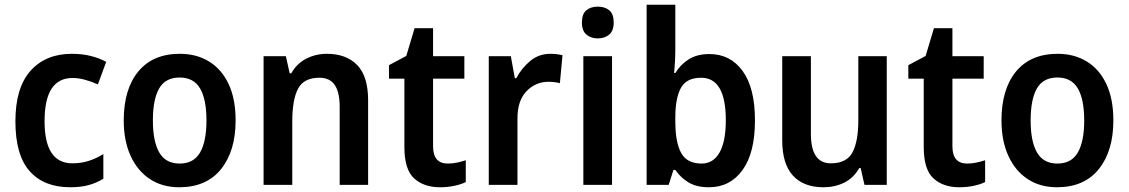

<svg xmlns="http://www.w3.org/2000/svg" viewBox="-20 -780 4762 810"><path d="M276 10Q166 10 105.5 -57.5Q45 -125 45 -268Q45 -410 109 -481.5Q173 -553 283 -553Q328 -553 364.5 -543.5Q401 -534 428 -519L393 -424Q366 -436 338.5 -443.5Q311 -451 286 -451Q168 -451 168 -269Q168 -91 285 -91Q323 -91 355 -101.5Q387 -112 416 -130V-26Q387 -8 353.5 1Q320 10 276 10Z M974 -272Q974 -143 912.5 -66.5Q851 10 736 10Q665 10 612.5 -24.5Q560 -59 531 -122.5Q502 -186 502 -272Q502 -404 563.5 -478.5Q625 -553 739 -553Q809 -553 862 -520.5Q915 -488 944.5 -425.5Q974 -363 974 -272ZM625 -272Q625 -183 652 -136.5Q679 -90 738 -90Q797 -90 824 -136.5Q851 -183 851 -272Q851 -361 824 -407Q797 -453 738 -453Q678 -453 651.5 -407Q625 -361 625 -272Z M1359 -553Q1441 -553 1487 -505.5Q1533 -458 1533 -357V0H1413V-330Q1413 -390 1392.5 -421Q1372 -452 1327 -452Q1262 -452 1237.5 -406Q1213 -360 1213 -266V0H1092V-543H1186L1202 -471H1209Q1232 -512 1272 -532.5Q1312 -553 1359 -553Z M1869 -90Q1889 -90 1908 -94Q1927 -98 1945 -104V-12Q1925 -2 1896.5 4Q1868 10 1836 10Q1768 10 1727 -27.5Q1686 -65 1686 -160V-448H1621V-505L1694 -544L1729 -661H1807V-543H1939V-448H1807V-163Q1807 -90 1869 -90Z M2302 -553Q2329 -553 2353 -547L2342 -429Q2332 -432 2319 -433.5Q2306 -435 2294 -435Q2240 -435 2201.5 -395.5Q2163 -356 2163 -280V0H2042V-543H2135L2152 -450H2158Q2180 -492 2216.5 -522.5Q2253 -553 2302 -553Z M2502 -752Q2532 -752 2550.5 -736.5Q2569 -721 2569 -685Q2569 -650 2550 -634Q2531 -618 2502 -618Q2473 -618 2454 -634Q2435 -650 2435 -685Q2435 -721 2453.5 -736.5Q2472 -752 2502 -752ZM2562 -543V0H2441V-543Z M2829 -573Q2829 -547 2827.5 -519.5Q2826 -492 2824 -472H2829Q2851 -508 2886 -530Q2921 -552 2973 -552Q3061 -552 3113 -480.5Q3165 -409 3165 -272Q3165 -135 3112.5 -62.5Q3060 10 2971 10Q2919 10 2885.5 -10Q2852 -30 2829 -63H2821L2801 0H2708V-760H2829ZM2938 -452Q2876 -452 2852.5 -409Q2829 -366 2829 -284V-268Q2829 -180 2853.5 -135Q2878 -90 2940 -90Q2989 -90 3015.5 -136.5Q3042 -183 3042 -273Q3042 -452 2938 -452Z M3721 -543V0H3627L3611 -71H3605Q3581 -29 3541.5 -9.5Q3502 10 3454 10Q3370 10 3325 -39.5Q3280 -89 3280 -188V-543H3401V-215Q3401 -91 3485 -91Q3552 -91 3576.5 -137.5Q3601 -184 3601 -272V-543Z M4060 -90Q4080 -90 4099 -94Q4118 -98 4136 -104V-12Q4116 -2 4087.5 4Q4059 10 4027 10Q3959 10 3918 -27.5Q3877 -65 3877 -160V-448H3812V-505L3885 -544L3920 -661H3998V-543H4130V-448H3998V-163Q3998 -90 4060 -90Z M4677 -272Q4677 -143 4615.5 -66.5Q4554 10 4439 10Q4368 10 4315.5 -24.5Q4263 -59 4234 -122.5Q4205 -186 4205 -272Q4205 -404 4266.5 -478.5Q4328 -553 4442 -553Q4512 -553 4565 -520.5Q4618 -488 4647.5 -425.5Q4677 -363 4677 -272ZM4328 -272Q4328 -183 4355 -136.5Q4382 -90 4441 -90Q4500 -90 4527 -136.5Q4554 -183 4554 -272Q4554 -361 4527 -407Q4500 -453 4441 -453Q4381 -453 4354.5 -407Q4328 -361 4328 -272Z"/></svg>

Font: Noto Sans SemiCondensed SemiBold
Style: Regular
Weight: 600
Width: 4
Designer: Monotype Design Team
Foundry: Monotype Imaging Inc.
Version: Version 2.013; ttfautohint (v1.8.4.7-5d5b)